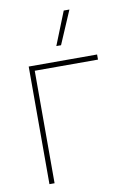

<svg xmlns="http://www.w3.org/2000/svg" viewBox="-83 -779 547 829"><g transform="rotate(-10 190.0 -364.0)"><path d="M365.2 -493.2H87.9V0H65.4V-515.6H365.2ZM256.3 -727.5H281.2L218.8 -582H198.2Z"/></g></svg>

Font: Intratopia Thin
Style: Regular
Weight: 100
Designer: Rasmus Andersson
Foundry: rsms
Version: Version 3.000;Glyphs 3.2.3 (3260)